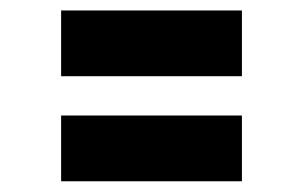

<svg xmlns="http://www.w3.org/2000/svg" viewBox="-20 -473 576 365"><path d="M439.9 -253.4V-128.4H96.2V-253.4ZM439.9 -453.1V-328.1H96.2V-453.1Z"/></svg>

Font: Candal
Style: Regular
Weight: 400
Designer: vernon adams
Foundry: vernon adams
Version: Version 1.000